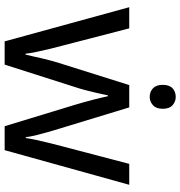

<svg xmlns="http://www.w3.org/2000/svg" viewBox="5 -782 776 826"><g transform="rotate(90 393.0 -369.0)"><path d="M397 -737Q417 -737 432.5 -723.5Q448 -710 448 -681Q448 -653 432.5 -639Q417 -625 397 -625Q375 -625 360 -639Q345 -653 345 -681Q345 -710 360 -723.5Q375 -737 397 -737ZM431 -303Q425 -324 419 -344.5Q413 -365 408.5 -383.5Q404 -402 400 -418Q396 -434 394 -445H390Q388 -434 384.5 -418Q381 -402 376.5 -383Q372 -364 366.5 -343.5Q361 -323 354 -302L258 -1H158L11 -537H102L176 -251Q184 -222 191 -192.5Q198 -163 203.5 -136.5Q209 -110 211 -91H215Q218 -103 222 -121Q226 -139 230.5 -159Q235 -179 240.5 -199Q246 -219 251 -235L346 -537H442L534 -235Q541 -212 548.5 -186Q556 -160 562 -135.5Q568 -111 570 -92H574Q576 -109 581.5 -134.5Q587 -160 594.5 -190.5Q602 -221 610 -251L685 -537H775L626 -1H523Z"/></g></svg>

Font: ltelugu25
Style: Book
Weight: 400
Designer: Jelle Bosma - Monotype Design Team
Foundry: Monotype Imaging Inc.
Version: Version 2.003